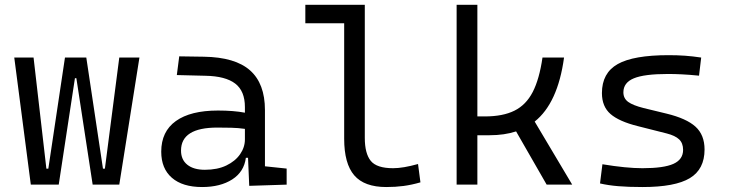

<svg xmlns="http://www.w3.org/2000/svg" viewBox="-20 -752 2970 782"><path d="M357.4 0 291 -433.6H285.2L219.2 0H105.5L38.1 -517.6H116.7L168.9 -64.9H176.8L244.6 -517.6H331.5L399.4 -64.9H407.2L465.8 -517.6H547.9L465.8 0Z M995.1 4.9 990.2 -109.4H981.4Q974.1 -52.2 925.8 -21.2Q877.4 9.8 803.2 9.8Q723.6 9.8 680.2 -27.8Q636.7 -65.4 636.7 -134.3Q636.7 -216.3 696.3 -259Q755.9 -301.8 867.7 -301.8Q931.6 -301.8 977.5 -293V-315.9Q977.5 -381.3 938 -411.6Q898.4 -441.9 816.9 -443.4L700.2 -446.3L710 -522.5L810.5 -521Q938 -519 998.5 -465.3Q1059.1 -411.6 1059.1 -303.7V-74.7L1147.5 -65.4V0ZM977.5 -227.1Q950.7 -231 922.1 -231.7Q893.6 -232.4 865.2 -232.4Q717.3 -232.4 717.3 -138.7Q717.3 -101.6 742.9 -81.1Q768.6 -60.5 814.5 -60.5Q865.7 -60.5 902.1 -78.1Q938.5 -95.7 958 -124Q977.5 -152.3 977.5 -184.1Z M1553.2 9.8Q1463.9 9.8 1422.9 -37.8Q1381.8 -85.4 1381.8 -187V-657.2H1223.6V-732.4H1465.8V-190.4Q1465.8 -127 1490 -96.9Q1514.2 -66.9 1581.1 -66.9Q1621.6 -66.9 1682.6 -84L1692.4 -9.3Q1656.7 1 1623.8 5.4Q1590.8 9.8 1553.2 9.8Z M1839.8 0V-732.4H1924.3V-277.8H1954.6Q2028.3 -277.8 2075.4 -301.3Q2122.6 -324.7 2149.7 -377.2Q2176.8 -429.7 2189.5 -517.6H2277.3Q2252 -332 2157.7 -256.8L2310.5 0H2206.5L2082 -216.8Q2034.2 -201.2 1974.1 -201.2H1924.3V0Z M2596.7 9.8Q2539.1 9.8 2498 6.3Q2457 2.9 2423.8 -4.9L2433.6 -83Q2530.8 -66.9 2596.7 -66.9Q2683.6 -66.9 2722.9 -84.7Q2762.2 -102.5 2762.2 -141.6Q2762.2 -168.9 2746.1 -184.3Q2730 -199.7 2695.3 -208.5L2577.6 -238.3Q2501.5 -257.3 2466.6 -287.6Q2431.6 -317.9 2431.6 -373Q2431.6 -454.6 2495.8 -491Q2560.1 -527.3 2703.1 -527.3Q2738.8 -527.3 2769.8 -525.1Q2800.8 -522.9 2835.9 -517.6L2827.1 -443.8Q2787.1 -447.8 2757.3 -449.2Q2727.5 -450.7 2700.2 -450.7Q2604.5 -450.7 2561.8 -433.1Q2519 -415.5 2519 -376Q2519 -351.1 2538.6 -336.9Q2558.1 -322.8 2601.1 -312L2695.3 -289.1Q2775.9 -269.5 2812.7 -236.1Q2849.6 -202.6 2849.6 -143.1Q2849.6 -62.5 2789.6 -26.4Q2729.5 9.8 2596.7 9.8Z"/></svg>

Font: CaskaydiaMono NF SemiLight
Style: Regular
Weight: 350
Designer: Aaron Bell
Foundry: Saja Typeworks
Version: Version 2111.001; ttfautohint (v1.8.4);Nerd Fonts 3.1.1